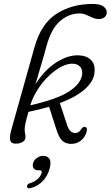

<svg xmlns="http://www.w3.org/2000/svg" viewBox="-20 -740 576 999"><path d="M430 -52.5Q422.5 -25.5 399.5 -7.5Q376.5 10.5 344 8.5Q318 6.5 301.8 -10.2Q285.5 -27 273.5 -66L235.5 -184.5Q186 -170 128 -158Q114.5 -110 111.5 -93.8Q108.5 -77.5 108.5 -68Q108.5 -54.5 110.5 -45.5Q112.5 -36.5 112.5 -26Q112.5 -10.5 97.8 -1.5Q83 7.5 61.5 7.5Q38 7.5 33.2 -9.8Q28.5 -27 39.5 -66.5L159.5 -494.5Q194 -617 274 -668.2Q354 -719.5 462 -719.5Q500.5 -719.5 518 -706.5Q535.5 -693.5 535.5 -676.5Q535.5 -660.5 524.5 -650.8Q513.5 -641 493 -641Q477 -641 461 -648.2Q445 -655.5 428.5 -662.8Q412 -670 393.5 -670Q339 -670 293 -630.8Q247 -591.5 222 -500.5Q208 -448 192.5 -396.8Q177 -345.5 164.5 -301.5Q211 -375.5 272.5 -415Q334 -454.5 389.5 -452Q430 -451 453.5 -427.8Q477 -404.5 471.5 -361Q467 -317 422.2 -276.5Q377.5 -236 291.5 -203.5L327 -96Q335.5 -69 345.5 -59Q355.5 -49 368.5 -48Q390.5 -46 405 -71.5Q413 -82 423 -79.5Q437.5 -76 430 -52.5ZM359.5 -408.5Q332 -410 299 -392.8Q266 -375.5 234 -345Q202 -314.5 176.5 -275Q151 -235.5 137.5 -192Q278 -224 338.8 -263.8Q399.5 -303.5 407 -350Q411 -376 397.8 -391.8Q384.5 -407.5 359.5 -408.5ZM179 146Q162 146 155 135.5Q148 125 152 109.5Q156.5 92.5 172 81.8Q187.5 71 205.5 71Q226.5 71 237 86Q247.5 101 238.5 136.5Q227.5 176.5 201.8 203Q176 229.5 140.5 238.5Q122 243.5 120.5 230Q120.5 217 137.5 212.5Q162 205 177 190.5Q192 176 196.5 159.5Q200 146 187 146Z"/></svg>

Font: Fraunces 72pt S100 Light
Style: Italic
Weight: 300
Italic angle: -16°
Version: Version 1.000; ttfautohint (v1.8.3)